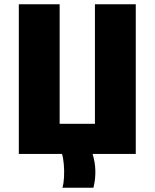

<svg xmlns="http://www.w3.org/2000/svg" viewBox="-20 -720 723 898"><path d="M68 -700H259V-141H424V-700H615V0H413Q437 77 417 158H272Q278 138 279.5 108.5Q281 79 278.5 49Q276 19 270 0H68Z"/></svg>

Font: Moderustic ExtraBold
Style: Regular
Weight: 800
Designer: Tural Alisoy
Foundry: TAFT Foundry
Version: Version 2.120